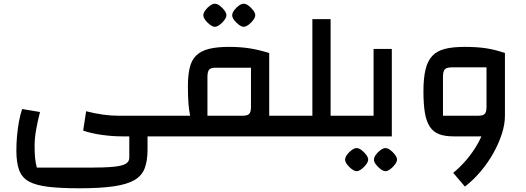

<svg xmlns="http://www.w3.org/2000/svg" viewBox="-20 -733 2826 1032"><path d="M407 279Q305 279 239 271Q173 263 135.5 242.5Q98 222 83 181.5Q68 141 68 76Q68 38 71.5 -2Q75 -42 82 -80Q89 -118 99 -147L195 -131Q182 -81 174 -35Q166 11 166 52Q166 88 168.5 115Q171 142 178 168H460Q542 168 589 163.5Q636 159 655.5 147.5Q675 136 675 115V0H773V72Q773 132 757.5 172Q742 212 702.5 235Q663 258 591 268.5Q519 279 407 279ZM636 0Q584 0 527 -8Q470 -16 427 -31L443 -135Q490 -123 533 -117Q576 -111 614 -111H866V0ZM866 0V-111Q878 -111 882 -95.5Q886 -80 886 -55Q886 -30 882 -15Q878 0 866 0Z M1427 0V-111H1521V0ZM866 0V-111H1002Q996 -140 993 -176Q990 -212 990 -269Q990 -329 1000 -370Q1010 -411 1035.5 -435.5Q1061 -460 1104 -470.5Q1147 -481 1211 -481Q1270 -481 1319.5 -473.5Q1369 -466 1427 -448V0ZM1095 -111H1285Q1310 -111 1319.5 -121Q1329 -131 1329 -158V-369H1139Q1113 -369 1104 -358.5Q1095 -348 1095 -318ZM866 0Q855 0 850.5 -15Q846 -30 846 -55Q846 -80 850.5 -95.5Q855 -111 866 -111ZM1521 0V-111Q1532 -111 1536.5 -95.5Q1541 -80 1541 -55Q1541 -30 1536.5 -15Q1532 0 1521 0ZM1135 -589Q1124 -589 1109.5 -599.5Q1095 -610 1084 -624.5Q1073 -639 1073 -651Q1073 -663 1083.5 -677.5Q1094 -692 1108.5 -702.5Q1123 -713 1135 -713Q1147 -713 1161 -702.5Q1175 -692 1186 -677.5Q1197 -663 1197 -651Q1197 -640 1186 -625Q1175 -610 1160.5 -599.5Q1146 -589 1135 -589ZM1290 -589Q1279 -589 1264.5 -599.5Q1250 -610 1239 -624.5Q1228 -639 1228 -651Q1228 -663 1238.5 -677.5Q1249 -692 1263.5 -702.5Q1278 -713 1290 -713Q1302 -713 1316 -702.5Q1330 -692 1341 -677.5Q1352 -663 1352 -651Q1352 -640 1341 -625Q1330 -610 1315.5 -599.5Q1301 -589 1290 -589Z M1757 0V-111H1850V0ZM1521 0V-111H1659V-630H1757V0ZM1521 0Q1510 0 1505.5 -15Q1501 -30 1501 -55Q1501 -80 1505.5 -95.5Q1510 -111 1521 -111ZM1850 0V-111Q1861 -111 1865.5 -95.5Q1870 -80 1870 -55Q1870 -30 1865.5 -15Q1861 0 1850 0Z M1850 0V-111H2041L1988 -57V-470H2086V0ZM1850 0Q1839 0 1834.5 -15Q1830 -30 1830 -55Q1830 -80 1834.5 -95.5Q1839 -111 1850 -111ZM1897 187Q1886 187 1871.5 176.5Q1857 166 1846 151.5Q1835 137 1835 125Q1835 113 1845.5 98.5Q1856 84 1870.5 73.5Q1885 63 1897 63Q1909 63 1923 73.5Q1937 84 1948 98.5Q1959 113 1959 125Q1959 136 1948 151Q1937 166 1922.5 176.5Q1908 187 1897 187ZM2052 187Q2041 187 2026.5 176.5Q2012 166 2001 151.5Q1990 137 1990 125Q1990 113 2000.5 98.5Q2011 84 2025.5 73.5Q2040 63 2052 63Q2064 63 2078 73.5Q2092 84 2103 98.5Q2114 113 2114 125Q2114 136 2103 151Q2092 166 2077.5 176.5Q2063 187 2052 187Z M2418 0Q2372 0 2341 -11.5Q2310 -23 2291 -51Q2272 -79 2264 -125.5Q2256 -172 2256 -243Q2256 -312 2267 -358.5Q2278 -405 2303 -432Q2328 -459 2370.5 -470Q2413 -481 2478 -481Q2544 -481 2593 -473.5Q2642 -466 2694 -448V-111L2644 0ZM2479 270 2416 196Q2453 166 2485.5 128Q2518 90 2542.5 48.5Q2567 7 2581 -34Q2595 -75 2595 -111H2694Q2694 -64 2677 -12Q2660 40 2631 91.5Q2602 143 2563 189Q2524 235 2479 270ZM2361 -111H2551Q2576 -111 2585.5 -121Q2595 -131 2595 -158V-371H2410Q2381 -371 2371 -360.5Q2361 -350 2361 -319Z"/></svg>

Font: Changa ExtraLight Medium
Style: Regular
Weight: 500
Version: Version 3.002; ttfautohint (v1.8.2)